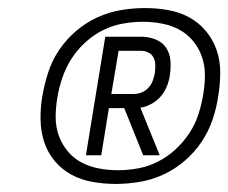

<svg xmlns="http://www.w3.org/2000/svg" viewBox="-20 -899 566 476"><path d="M267 -443Q238 -443 209.5 -448Q181 -453 157 -466Q133 -479 115.5 -500Q98 -521 89.5 -547Q81 -573 80.5 -602.5Q80 -632 85 -661Q90 -690 99.5 -719.5Q109 -749 126.5 -775Q144 -801 168.5 -822Q193 -843 221.5 -856Q250 -869 280 -874Q310 -879 339 -879Q369 -879 397 -874Q425 -869 449 -856Q473 -843 490.5 -822Q508 -801 517 -775Q526 -749 526 -719.5Q526 -690 521 -661Q517 -632 507 -602.5Q497 -573 479.5 -547Q462 -521 437.5 -500Q413 -479 384.5 -466Q356 -453 326 -448Q296 -443 267 -443ZM272 -477Q297 -477 322 -481.5Q347 -486 371 -498Q395 -510 415 -528.5Q435 -547 449.5 -569Q464 -591 472 -616Q480 -641 484 -666Q488 -690 488 -713.5Q488 -737 480.5 -758.5Q473 -780 458.5 -797.5Q444 -815 424.5 -825.5Q405 -836 381.5 -840.5Q358 -845 334 -845Q310 -845 284.5 -840.5Q259 -836 235 -824Q211 -812 191 -793.5Q171 -775 157 -753Q143 -731 134.5 -706Q126 -681 122 -656Q118 -632 118 -608.5Q118 -585 125.5 -563.5Q133 -542 147.5 -524.5Q162 -507 181.5 -496.5Q201 -486 224.5 -481.5Q248 -477 272 -477ZM193 -514 241 -808H330Q348 -808 365 -801.5Q382 -795 391.5 -781Q401 -767 402.5 -749Q404 -731 401 -712Q399 -698 393.5 -684.5Q388 -671 378.5 -660Q369 -649 355.5 -641.5Q342 -634 328 -632L376 -514H335L288 -631H250L231 -514ZM256 -666H311Q321 -666 330.5 -669.5Q340 -673 347.5 -681Q355 -689 358.5 -698.5Q362 -708 364 -718Q365 -728 365 -737.5Q365 -747 361 -755.5Q357 -764 348.5 -768.5Q340 -773 330 -773H274Z"/></svg>

Font: Iosevka SS04 XLt Obl
Style: Regular
Weight: 200
Italic angle: -9°
Monospace: yes
Designer: Belleve Invis
Foundry: Belleve Invis
Version: Version 19.0.0; ttfautohint (v1.8.4)